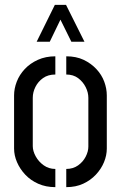

<svg xmlns="http://www.w3.org/2000/svg" viewBox="-20 -770 494 791"><path d="M131 -598 206 -750H252L328 -598H274L229 -689L185 -598ZM208 1Q169 1 137.5 -13Q106 -27 84 -50.5Q62 -74 50 -102Q38 -130 38 -158V-377Q38 -405 49 -433.5Q60 -462 82 -485.5Q104 -509 136 -523.5Q168 -538 208 -538V-463Q178 -463 157.5 -448.5Q137 -434 126 -412Q115 -390 115 -367V-168Q115 -148 127 -126Q139 -104 160 -89Q181 -74 208 -74ZM253 1V-74Q281 -74 301.5 -88.5Q322 -103 333 -124.5Q344 -146 344 -166V-367Q344 -389 333 -411Q322 -433 302 -448Q282 -463 253 -463V-538Q294 -538 324.5 -523.5Q355 -509 377 -485.5Q399 -462 409.5 -433.5Q420 -405 420 -377V-158Q420 -130 408.5 -102Q397 -74 375 -50.5Q353 -27 322.5 -13Q292 1 253 1Z"/></svg>

Font: Stick No Bills
Style: Regular
Weight: 400
Version: Version 2.000